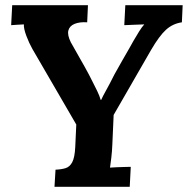

<svg xmlns="http://www.w3.org/2000/svg" viewBox="-20 -720 724 740"><path d="M190 0 194 -66Q217 -67 233 -72Q249 -77 258.5 -95Q268 -113 270 -153L274 -240L105 -531Q92 -554 81.5 -582Q71 -610 72 -626Q56 -625 45 -624.5Q34 -624 23 -623L27 -700H319L316 -634Q287 -636 267.5 -628Q248 -620 243.5 -602.5Q239 -585 253 -557Q270 -526 288 -495Q306 -464 323 -432Q327 -424 336 -406.5Q345 -389 354.5 -369.5Q364 -350 368 -335H370Q375 -347 388.5 -371Q402 -395 421 -433Q435 -459 450 -484.5Q465 -510 479 -535Q485 -546 495 -563.5Q505 -581 516 -598.5Q527 -616 536 -626Q520 -625 495 -624.5Q470 -624 459 -623L463 -700H684L681 -634Q646 -629 620 -605.5Q594 -582 562 -527L418 -277L413 -164Q412 -137 409 -112Q406 -87 404 -74Q415 -75 431 -75.5Q447 -76 462 -76.5Q477 -77 484 -77L480 0Z"/></svg>

Font: Lora
Style: Italic
Weight: 400
Italic angle: -3°
Designer: Olga Karpushina, Alexei Vanyashin (Cyrillic)
Foundry: Cyreal
Version: Version 3.008